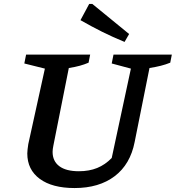

<svg xmlns="http://www.w3.org/2000/svg" viewBox="-20 -940 889 971"><path d="M357 11Q244 11 181 -35.5Q118 -82 118 -164Q118 -174 119.5 -185Q121 -196 123 -211L207 -593L103 -619L112 -664H436L428 -623Q407 -614 383.5 -607.5Q360 -601 328 -596L250 -204Q248 -194 247 -186.5Q246 -179 246 -172Q246 -125 280 -99.5Q314 -74 379 -74Q431 -74 471.5 -90.5Q512 -107 545 -141L642 -593L545 -619L554 -664H849L841 -623Q819 -614 793.5 -607.5Q768 -601 736 -596L661 -222Q639 -109 560 -49Q481 11 357 11ZM610 -728Q551 -752 496 -779.5Q441 -807 387 -838L431 -920H447L633 -768Z"/></svg>

Font: Piazzolla Thin
Style: Bold Italic
Weight: 700
Italic angle: -11.3°
Version: Version 2.005